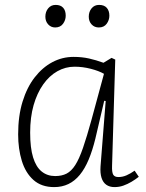

<svg xmlns="http://www.w3.org/2000/svg" viewBox="-20 -749 594 783"><path d="M437 -73Q436 -47 441.5 -37Q447 -27 463 -27Q480 -27 496 -34Q512 -41 529 -53L546 -28Q532 -17 516 -7.5Q500 2 483 8Q466 14 447 14Q427 14 413.5 4.5Q400 -5 394 -24Q388 -43 390 -71L411 -337L405 -338L369 -184Q357 -135 341.5 -98Q326 -61 305.5 -36Q285 -11 259 1.5Q233 14 201 14Q149 14 116.5 -15Q84 -44 69 -93Q54 -142 54 -201Q54 -276 72 -334.5Q90 -393 121.5 -433.5Q153 -474 193.5 -495.5Q234 -517 280 -517Q314 -517 343 -510.5Q372 -504 402 -493L435 -513L450 -506ZM205 -31Q232 -31 251.5 -41Q271 -51 287 -76Q303 -101 318.5 -146Q334 -191 353 -260L404 -448Q383 -460 350 -468.5Q317 -477 284 -477Q247 -477 214 -458.5Q181 -440 156 -404.5Q131 -369 117 -320Q103 -271 103 -208Q103 -146 115 -107Q127 -68 150 -49.5Q173 -31 205 -31ZM165 -681Q165 -701 176.5 -715Q188 -729 207 -729Q227 -729 237.5 -717.5Q248 -706 248 -685Q248 -667 237 -652Q226 -637 205 -637Q188 -637 176.5 -649.5Q165 -662 165 -681ZM342 -681Q342 -701 353.5 -715Q365 -729 384 -729Q405 -729 415.5 -717Q426 -705 426 -685Q426 -667 415 -652Q404 -637 383 -637Q365 -637 353.5 -649.5Q342 -662 342 -681Z"/></svg>

Font: Literata 18pt ExtraLight
Style: Italic
Weight: 250
Italic angle: -2°
Designer: Latin by Veronika Burian and Jose Scaglione. Greek by Irene Vlachou. Cyrillic by Vera Evstafieva
Foundry: TypeTogether
Version: Version 3.103;gftools[0.9.29]